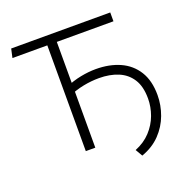

<svg xmlns="http://www.w3.org/2000/svg" viewBox="-145 -834 1069 1102"><g transform="rotate(-20 389.5 -282.5)"><path d="M242 0V-646H29L41 -700H646V-646H300V0ZM538 135 513 92Q570 69 607.2 28.8Q644.5 -11.5 662.8 -61.2Q681 -111 681 -162Q681 -236 651.8 -281.2Q622.5 -326.5 571.8 -347.2Q521 -368 456 -368Q408 -368 360.2 -358.5Q312.5 -349 263 -328L264 -382Q315 -404 363.5 -413.5Q412 -423 456 -423Q539 -423 602.8 -394.5Q666.5 -366 702.8 -308Q739 -250 739 -162Q739 -100.5 717.2 -41.5Q695.5 17.5 651 64Q606.5 110.5 538 135Z"/></g></svg>

Font: Geologica-Sharp
Style: Regular
Weight: 100
Designer: Sindre Bremnes, Frode Helland
Foundry: Monokrom Skriftforlag AS
Version: Version 1.010;gftools[0.9.28]